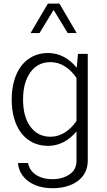

<svg xmlns="http://www.w3.org/2000/svg" viewBox="-20 -792 582 1049"><path d="M304.7 -772.5H241.7L147 -611.3H195.8L272.9 -737.8L350.1 -611.3H398.9ZM43.9 -248C43.9 -94.7 119.6 4.9 242.2 4.9C303.2 4.9 355.5 -23.4 397.9 -73.7V86.4C397.9 119.1 385.3 144 359.4 161.1C333.5 178.2 302.7 187 266.1 187C193.4 187 142.6 151.9 133.3 98.6H78.1C82 140.1 101.1 173.8 135.7 198.7C169.9 223.6 213.9 236.3 268.1 236.3C376 236.3 459.5 182.6 459.5 86.4V-497.6H405.8L399.4 -421.9C356.9 -473.1 304.7 -502.4 242.2 -502.4C120.1 -502.4 43.9 -401.9 43.9 -248ZM106 -248C106 -310.1 119.1 -359.4 146 -397C172.9 -434.1 209.5 -452.6 255.9 -452.6C312.5 -452.6 362.3 -418.9 397.9 -366.2V-131.3C362.3 -78.6 312.5 -44.9 255.9 -44.9C209.5 -44.9 172.9 -63.5 146 -100.1C119.1 -136.7 106 -186 106 -248Z"/></svg>

Font: Estedad Light
Style: Regular
Weight: 300
Designer: Amin Abedi
Version: Version 7.3